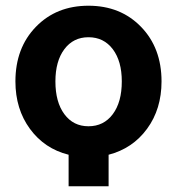

<svg xmlns="http://www.w3.org/2000/svg" viewBox="-20 -545 622 675"><path d="M547.9 -258.8Q547.9 -161.6 497.1 -92.3Q446.3 -22.9 361.8 -1V109.9H221.2V-1Q136.7 -22 85.4 -91.8Q34.2 -161.6 34.2 -258.8Q34.2 -376.5 106.2 -450.7Q178.2 -524.9 291 -524.9Q403.8 -524.9 475.8 -450.7Q547.9 -376.5 547.9 -258.8ZM174.8 -258.8Q174.8 -186 206.3 -143.6Q237.8 -101.1 291 -101.1Q344.7 -101.1 376.5 -143.6Q408.2 -186 408.2 -258.8Q408.2 -330.1 376.5 -372.1Q344.7 -414.1 291 -414.1Q237.8 -414.1 206.3 -372.1Q174.8 -330.1 174.8 -258.8Z"/></svg>

Font: LT Superior
Style: Bold
Weight: 400
Designer: Daniel Lyons
Foundry: LyonsType
Version: Version 1.000